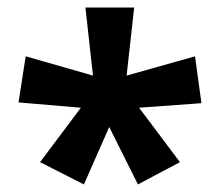

<svg xmlns="http://www.w3.org/2000/svg" viewBox="-20 -780 582 508"><path d="M335 -760 315 -580 496 -631 513 -507 348 -495 456 -351 345 -292 269 -444 202 -292 86 -351 194 -495 29 -509 48 -631 226 -580 206 -760Z"/></svg>

Font: Noto Sans Khmer
Style: Bold
Weight: 700
Version: Version 2.003